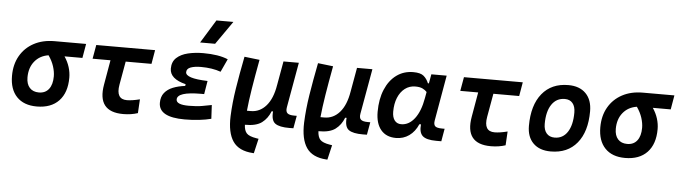

<svg xmlns="http://www.w3.org/2000/svg" viewBox="-56 -1045 5399 1524"><g transform="rotate(5 2643.5 -283.0)"><path d="M251.5 9.8Q148.4 9.8 91.8 -49.3Q35.2 -108.4 35.2 -215.8Q35.2 -307.1 74.2 -375.2Q113.3 -443.4 183.6 -481.2Q253.9 -519 348.1 -519H599.1L579.6 -405.8H437Q463.9 -365.7 476.8 -323.7Q489.7 -281.7 489.7 -240.2Q489.7 -121.1 427.5 -55.7Q365.2 9.8 251.5 9.8ZM310.1 -403.3Q240.7 -392.6 199.7 -342Q158.7 -291.5 158.7 -213.9Q158.7 -161.1 185.1 -131.8Q211.4 -102.5 258.8 -102.5Q310.1 -102.5 338.1 -138.7Q366.2 -174.8 366.2 -240.2Q366.2 -276.9 352.8 -319.1Q339.4 -361.3 310.1 -403.3Z M939.9 9.8Q730.5 9.8 769 -210L803.2 -406.7H660.6L680.2 -517.6H1148.9L1129.9 -406.7H924.3L891.1 -219.7Q870.6 -102.5 960.4 -102.5Q1000.5 -102.5 1063 -118.2L1056.6 -7.8Q1003.4 9.8 939.9 9.8Z M1430.2 9.8Q1223.1 9.8 1223.1 -105Q1223.1 -153.3 1248 -184.3Q1272.9 -215.3 1315.4 -232.2Q1357.9 -249 1411.6 -255.4L1414.1 -269.5Q1286.1 -300.8 1286.1 -382.8Q1286.1 -437.5 1320.3 -469Q1354.5 -500.5 1410.6 -513.9Q1466.8 -527.3 1532.7 -527.3Q1655.3 -527.3 1729.5 -495.6L1681.6 -392.1Q1613.3 -416.5 1523.9 -416.5Q1474.1 -416.5 1441.9 -404.8Q1409.7 -393.1 1409.7 -364.7Q1409.7 -340.8 1452.4 -326.9Q1495.1 -313 1585 -310.1L1567.4 -204.1H1542Q1353.5 -204.1 1353.5 -142.6Q1353.5 -101.1 1453.6 -101.1Q1516.1 -101.1 1558.6 -108.6Q1601.1 -116.2 1635.3 -123L1641.1 -13.7Q1599.6 -2.9 1546.1 3.4Q1492.7 9.8 1430.2 9.8ZM1499.5 -609.4 1613.3 -794.9H1748.5L1619.1 -609.4Z M2001 229 1993.2 228.5Q1880.9 221.7 1833.7 152.6Q1786.6 83.5 1791.5 -48.3Q1795.9 -154.8 1814 -269Q1832 -383.3 1860.4 -527.3L1981.4 -513.2Q1956.5 -379.4 1940.4 -279.1Q1924.3 -178.7 1917 -102.1H1947.3Q2019.5 -102.1 2069.8 -159.7Q2120.1 -217.3 2137.7 -325.7V-325.2L2171.9 -517.1H2294.4L2230.5 -157.2Q2224.6 -124 2239.3 -110.1Q2253.9 -96.2 2294.4 -96.2H2314.5L2296.4 4.4L2265.1 4.9Q2185.1 5.4 2151.4 -18.6Q2117.7 -42.5 2124 -114.7H2112.8Q2090.3 -56.6 2045.2 -22.7Q2000 11.2 1910.6 10.3Q1912.6 56.2 1932.6 77.9Q1952.6 99.6 2010.3 108.9L2028.3 111.8Z M2586.9 229 2579.1 228.5Q2466.8 221.7 2419.7 152.6Q2372.6 83.5 2377.4 -48.3Q2381.8 -154.8 2399.9 -269Q2418 -383.3 2446.3 -527.3L2567.4 -513.2Q2542.5 -379.4 2526.4 -279.1Q2510.3 -178.7 2502.9 -102.1H2533.2Q2605.5 -102.1 2655.8 -159.7Q2706.1 -217.3 2723.6 -325.7V-325.2L2757.8 -517.1H2880.4L2816.4 -157.2Q2810.5 -124 2825.2 -110.1Q2839.8 -96.2 2880.4 -96.2H2900.4L2882.3 4.4L2851.1 4.9Q2771 5.4 2737.3 -18.6Q2703.6 -42.5 2710 -114.7H2698.7Q2676.3 -56.6 2631.1 -22.7Q2585.9 11.2 2496.6 10.3Q2498.5 56.2 2518.6 77.9Q2538.6 99.6 2596.2 108.9L2614.3 111.8Z M3336.9 -444.3 3350.1 -517.6H3472.2L3408.7 -154.8Q3403.3 -123.5 3416.3 -109.9Q3429.2 -96.2 3473.6 -96.2H3492.7L3475.1 4.9H3434.6Q3356 4.9 3325.9 -22.2Q3295.9 -49.3 3302.7 -114.7H3290Q3264.2 -54.7 3218.5 -22.2Q3172.9 10.3 3113.8 10.3Q3036.1 10.3 2993.7 -40.5Q2951.2 -91.3 2951.2 -184.1Q2951.2 -285.6 2983.2 -361.8Q3015.1 -438 3072.5 -480.2Q3129.9 -522.5 3206.5 -522.5Q3264.2 -522.5 3289.6 -500.7Q3314.9 -479 3329.1 -444.3ZM3232.4 -410.2Q3185.1 -410.2 3149.4 -382.8Q3113.8 -355.5 3094 -307.4Q3074.2 -259.3 3074.2 -196.3Q3074.2 -151.4 3093 -126.7Q3111.8 -102.1 3145.5 -102.1Q3207 -102.1 3252.2 -160.6Q3297.4 -219.2 3315.9 -325.7L3324.7 -374.5Q3311.5 -389.2 3290 -399.7Q3268.6 -410.2 3232.4 -410.2Z M3869.6 9.8Q3660.2 9.8 3698.7 -210L3732.9 -406.7H3590.3L3609.9 -517.6H4078.6L4059.6 -406.7H3854L3820.8 -219.7Q3800.3 -102.5 3890.1 -102.5Q3930.2 -102.5 3992.7 -118.2L3986.3 -7.8Q3933.1 9.8 3869.6 9.8Z M4346.7 9.8Q4257.3 9.8 4207.3 -39.8Q4157.2 -89.4 4157.2 -177.7Q4157.2 -342.8 4232.4 -435.1Q4307.6 -527.3 4441.4 -527.3Q4530.8 -527.3 4580.8 -476.6Q4630.9 -425.8 4630.9 -335Q4630.9 -172.4 4555.9 -81.3Q4481 9.8 4346.7 9.8ZM4368.2 -102.5Q4433.6 -102.5 4470.5 -158.4Q4507.3 -214.4 4507.3 -314Q4507.3 -361.8 4485.4 -388.4Q4463.4 -415 4423.3 -415Q4356.4 -415 4318.6 -359.1Q4280.8 -303.2 4280.8 -203.6Q4280.8 -156.2 4303.7 -129.4Q4326.7 -102.5 4368.2 -102.5Z M4939 9.8Q4835.9 9.8 4779.3 -49.3Q4722.7 -108.4 4722.7 -215.8Q4722.7 -307.1 4761.7 -375.2Q4800.8 -443.4 4871.1 -481.2Q4941.4 -519 5035.6 -519H5286.6L5267.1 -405.8H5124.5Q5151.4 -365.7 5164.3 -323.7Q5177.2 -281.7 5177.2 -240.2Q5177.2 -121.1 5115 -55.7Q5052.7 9.8 4939 9.8ZM4997.6 -403.3Q4928.2 -392.6 4887.2 -342Q4846.2 -291.5 4846.2 -213.9Q4846.2 -161.1 4872.6 -131.8Q4898.9 -102.5 4946.3 -102.5Q4997.6 -102.5 5025.6 -138.7Q5053.7 -174.8 5053.7 -240.2Q5053.7 -276.9 5040.3 -319.1Q5026.9 -361.3 4997.6 -403.3Z"/></g></svg>

Font: Cascadia Mono NF SemiBold
Style: Italic
Weight: 600
Italic angle: -10°
Monospace: yes
Designer: Aaron Bell
Foundry: Saja Typeworks
Version: Version 2404.023; ttfautohint (v1.8.4)